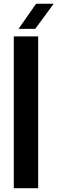

<svg xmlns="http://www.w3.org/2000/svg" viewBox="-20 -992 303 1012"><path d="M52.7 0V-800H181.2V0ZM77.8 -840 170.3 -972.3H263L165.8 -840Z"/></svg>

Font: Big Shoulders Thin
Style: Regular
Weight: 100
Version: Version 2.002